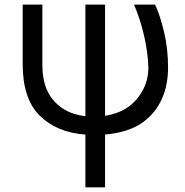

<svg xmlns="http://www.w3.org/2000/svg" viewBox="-20 -565 787 818"><path d="M160.5 -545.5V-291.2Q160.5 -217.3 185.4 -170.8Q197.8 -147.4 214.8 -129.8Q231.9 -112.2 252.1 -99.8Q272.4 -87.4 295.6 -80.1Q318.9 -72.8 343.8 -70V-545.5H427.6V-71.7Q491.1 -82 532.3 -113.6Q552.6 -129.6 567.6 -149Q582.7 -168.3 592.7 -189.3Q602.6 -210.2 607.4 -232.4Q612.2 -254.6 612.2 -277Q611.2 -310 606.4 -344.6Q601.6 -379.3 593.6 -413.9Q585.6 -448.5 574.8 -481.9Q563.9 -515.3 551.1 -545.5H640.6Q661.9 -500.7 679 -429Q696 -357.2 696 -277Q696 -241.8 689.8 -208.5Q683.6 -175.1 670.3 -144.9Q657 -114.7 636 -88.6Q615.1 -62.5 585.6 -41.9Q526.3 -0.4 427.6 8.2V233H343.8V8.5Q220.9 -0.7 148.4 -73.2Q76.7 -144.9 76.7 -291.2V-545.5Z"/></svg>

Font: Inter P
Style: Regular
Weight: 400
Designer: Rasmus Andersson
Foundry: rsms
Version: Version 3.018;git-588b23468